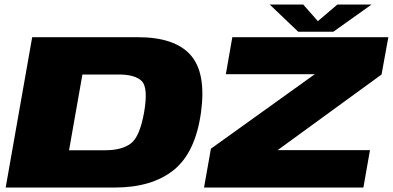

<svg xmlns="http://www.w3.org/2000/svg" viewBox="-20 -842 1766 862"><path d="M5.5 0H494.5Q662 0 759.8 -78.5Q857.5 -157 882.5 -338Q906.5 -514.5 835.8 -594.8Q765 -675 598.5 -675H124.5ZM290 -167.5 350 -507.5H513Q587 -507.5 616.5 -477.8Q646 -448 627 -338Q607.5 -228 567.2 -197.8Q527 -167.5 453 -167.5ZM896 0H1611.5L1641 -168H1226.5L1693 -507.5L1723.5 -675H1023L994 -509H1393.5L927 -174.5ZM1319 -699.5H1476.5L1648 -821.5H1494.5L1407 -747L1341.5 -821.5H1191Z"/></svg>

Font: Anybody Expanded Black
Style: Italic
Weight: 900
Width: 7
Italic angle: -10°
Version: Version 1.113;gftools[0.9.25]